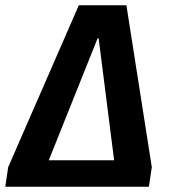

<svg xmlns="http://www.w3.org/2000/svg" viewBox="-28 -706 648 726"><path d="M-8 0 3 -74 270 -686H450L546 -74L535 0ZM128 -29 86 -100H470L413 -25L345 -561H341Z"/></svg>

Font: Chivo Mono SemiBold
Style: Italic
Weight: 600
Italic angle: -8.05°
Monospace: yes
Version: Version 1.008